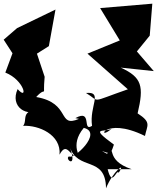

<svg xmlns="http://www.w3.org/2000/svg" viewBox="-57 -755 857 1045"><path d="M373 -108C253 -57 332 -194 140 -227C203 -296 174 -203 186 -337L144 -463L209 -504L245 -703L36 -602L-37 -539L11 -465L-28 -360C76 -319 98 -203 39 -270C-4 -176 86 -111 173 -161C47 -158 96 -104 69 -70C153 -75 277 -22 267 87C308 9 325 105 366 94C392 107 317 39 399 -59C506 -33 340 118 319 96C290 109 370 174 321 40C364 181 518 88 520 270C556 178 633 120 589 185C576 163 554 268 529 166H660C507 116 581 26 525 82C439 35 606 126 524 36C537 93 541 98 563 32C423 -70 513 -31 551 -55C467 21 504 -127 732 -15C744 -74 769 -88 692 -138C727 -286 716 -334 600 -387L780 -368L688 -475L758 -561L772 -735L488 -711L595 -535L419 -463L639 -269C425 -195 493 -200 411 -249C506 -258 428 -178 444 -70C388 -34 448 -165 353 -112Z"/></svg>

Font: Asimov Silicon
Style: Regular
Weight: 400
Designer: Google
Version: Version 2.000980; 2014